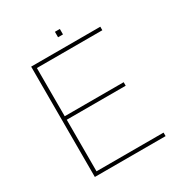

<svg xmlns="http://www.w3.org/2000/svg" viewBox="-171 -831 879 945"><g transform="rotate(-30 269.0 -358.5)"><path d="M495 -20V0H93V-627H486V-607H114V-333H449V-313H114V-20ZM308 -686H280V-717H308Z"/></g></svg>

Font: Blinker Thin
Style: Regular
Weight: 100
Designer: Juergen Huber
Foundry: supertype
Version: Version 1.017;hotconv 1.0.117;makeotfexe 2.5.65602